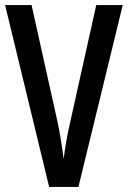

<svg xmlns="http://www.w3.org/2000/svg" viewBox="-20 -734 502 754"><path d="M462 -714 288 0H173L0 -714H104L206 -255Q213 -222 219.5 -182.5Q226 -143 230 -110Q234 -143 241 -182.5Q248 -222 256 -256L358 -714Z"/></svg>

Font: Noto Sans Lao Looped ExtraCondensed Medium
Style: Regular
Weight: 500
Width: 2
Designer: Mark Frömberg, Ben Mitchell
Foundry: The Fontpad Ltd
Version: Version 1.002; ttfautohint (v1.8.4.7-5d5b)